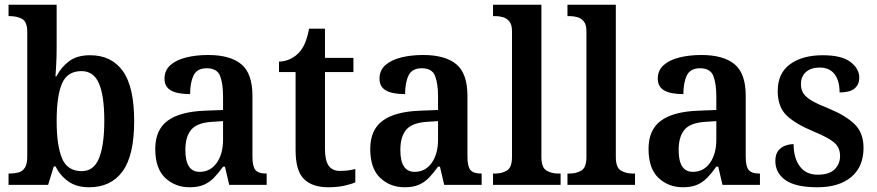

<svg xmlns="http://www.w3.org/2000/svg" viewBox="-20 -780 3699 810"><path d="M356 10Q303 10 268.5 -14.5Q234 -39 214 -78H207L183 0H16V-48H23Q41 -48 58 -52.5Q75 -57 85 -72.5Q95 -88 95 -119V-645Q95 -688 73.5 -700Q52 -712 21 -712H16V-760H219V-583Q219 -566 218.5 -542Q218 -518 216.5 -495Q215 -472 214 -458H218Q239 -498 272.5 -522.5Q306 -547 360 -547Q450 -547 498 -480.5Q546 -414 546 -269Q546 -124 497 -57Q448 10 356 10ZM325 -58Q376 -58 398 -113Q420 -168 420 -271Q420 -376 397.5 -428Q375 -480 324 -480Q264 -480 241.5 -427.5Q219 -375 219 -270Q219 -167 241.5 -112.5Q264 -58 325 -58Z M780 10Q719 10 677 -29.5Q635 -69 635 -152Q635 -232 687 -270.5Q739 -309 844 -313L921 -316V-373Q921 -427 908.5 -459.5Q896 -492 852 -492Q811 -492 796.5 -461.5Q782 -431 782 -383Q728 -383 701 -398.5Q674 -414 674 -448Q674 -483 698.5 -505Q723 -527 765 -537.5Q807 -548 858 -548Q951 -548 998 -509Q1045 -470 1045 -376V-119Q1045 -78 1057.5 -63Q1070 -48 1101 -48H1105V0H947L929 -77H921Q901 -49 882.5 -30Q864 -11 840 -0.5Q816 10 780 10ZM822 -55Q867 -55 894 -92.5Q921 -130 921 -191V-269L874 -266Q811 -262 786.5 -232.5Q762 -203 762 -147Q762 -55 822 -55Z M1364 10Q1298 10 1262.5 -24.5Q1227 -59 1227 -147V-476H1157V-520Q1184 -521 1206 -532Q1228 -543 1242 -559Q1257 -575 1267 -599Q1277 -623 1284 -659H1351V-536H1471V-476H1351V-152Q1351 -103 1366.5 -81Q1382 -59 1414 -59Q1432 -59 1448 -61Q1464 -63 1479 -67V-11Q1465 -4 1434.5 3Q1404 10 1364 10Z M1687 10Q1626 10 1584 -29.5Q1542 -69 1542 -152Q1542 -232 1594 -270.5Q1646 -309 1751 -313L1828 -316V-373Q1828 -427 1815.5 -459.5Q1803 -492 1759 -492Q1718 -492 1703.5 -461.5Q1689 -431 1689 -383Q1635 -383 1608 -398.5Q1581 -414 1581 -448Q1581 -483 1605.5 -505Q1630 -527 1672 -537.5Q1714 -548 1765 -548Q1858 -548 1905 -509Q1952 -470 1952 -376V-119Q1952 -78 1964.5 -63Q1977 -48 2008 -48H2012V0H1854L1836 -77H1828Q1808 -49 1789.5 -30Q1771 -11 1747 -0.5Q1723 10 1687 10ZM1729 -55Q1774 -55 1801 -92.5Q1828 -130 1828 -191V-269L1781 -266Q1718 -262 1693.5 -232.5Q1669 -203 1669 -147Q1669 -55 1729 -55Z M2060 0V-48H2071Q2097 -48 2118.5 -60.5Q2140 -73 2140 -118V-648Q2140 -676 2129 -689.5Q2118 -703 2102 -707.5Q2086 -712 2071 -712H2060V-760H2264V-118Q2264 -73 2285.5 -60.5Q2307 -48 2333 -48H2345V0Z M2374 0V-48H2385Q2411 -48 2432.5 -60.5Q2454 -73 2454 -118V-648Q2454 -676 2443 -689.5Q2432 -703 2416 -707.5Q2400 -712 2385 -712H2374V-760H2578V-118Q2578 -73 2599.5 -60.5Q2621 -48 2647 -48H2659V0Z M2861 10Q2800 10 2758 -29.5Q2716 -69 2716 -152Q2716 -232 2768 -270.5Q2820 -309 2925 -313L3002 -316V-373Q3002 -427 2989.5 -459.5Q2977 -492 2933 -492Q2892 -492 2877.5 -461.5Q2863 -431 2863 -383Q2809 -383 2782 -398.5Q2755 -414 2755 -448Q2755 -483 2779.5 -505Q2804 -527 2846 -537.5Q2888 -548 2939 -548Q3032 -548 3079 -509Q3126 -470 3126 -376V-119Q3126 -78 3138.5 -63Q3151 -48 3182 -48H3186V0H3028L3010 -77H3002Q2982 -49 2963.5 -30Q2945 -11 2921 -0.5Q2897 10 2861 10ZM2903 -55Q2948 -55 2975 -92.5Q3002 -130 3002 -191V-269L2955 -266Q2892 -262 2867.5 -232.5Q2843 -203 2843 -147Q2843 -55 2903 -55Z M3428 10Q3337 10 3294 -20Q3251 -50 3251 -101Q3251 -129 3263.5 -144.5Q3276 -160 3294 -166Q3312 -172 3328 -172Q3328 -114 3354 -78.5Q3380 -43 3430 -43Q3478 -43 3501 -65.5Q3524 -88 3524 -122Q3524 -157 3500 -178Q3476 -199 3413 -225Q3336 -257 3298.5 -293Q3261 -329 3261 -396Q3261 -471 3313 -509Q3365 -547 3451 -547Q3531 -547 3568 -518.5Q3605 -490 3605 -453Q3605 -423 3585 -406.5Q3565 -390 3522 -390Q3522 -440 3500.5 -467.5Q3479 -495 3438 -495Q3402 -495 3380.5 -476.5Q3359 -458 3359 -425Q3359 -401 3370 -385Q3381 -369 3407 -354Q3433 -339 3479 -321Q3547 -293 3585 -256.5Q3623 -220 3623 -156Q3623 -77 3571.5 -33.5Q3520 10 3428 10Z"/></svg>

Font: Noto Serif Tamil SemiCondensed SemiBold
Style: Italic
Weight: 600
Width: 4
Italic angle: -12°
Designer: Indian Type Foundry, Tom Grace, and the Monotype Design Team
Foundry: Monotype Imaging Inc.
Version: Version 2.003; ttfautohint (v1.8.4.7-5d5b)